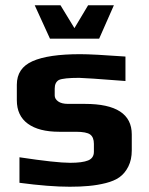

<svg xmlns="http://www.w3.org/2000/svg" viewBox="-20 -700 565 730"><path d="M112 -680H210L263 -593L315 -680H413L357 -553H170ZM54 -5V-102Q193 -81 247 -81Q293 -81 315 -90Q337 -99 337 -123V-153Q337 -178 323 -188.5Q309 -199 268 -199H205Q128 -199 86 -229.5Q44 -260 44 -319V-378Q44 -441 104 -467.5Q164 -494 285 -494Q333 -494 457 -485V-392Q301 -404 281 -404Q222 -404 204 -396Q188 -387 188 -363V-337Q188 -324 201 -314.5Q214 -305 239 -305H303Q481 -305 481 -189V-128Q481 -93 468 -67Q455 -41 434 -26Q414 -12 382.5 -4Q351 4 317 7Q286 10 245 10Q167 10 54 -5Z"/></svg>

Font: Play
Style: Bold
Weight: 700
Designer: Jonas Hecksher (Cyrillic expansion: Cyreal)
Foundry: Jonas Hecksher, Playtype, e-types AS
Version: Version 2.101; ttfautohint (v1.5.65-e2d9)